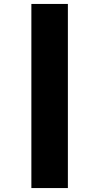

<svg xmlns="http://www.w3.org/2000/svg" viewBox="-20 -760 504 973"><path d="M139 193V-740H324V193Z"/></svg>

Font: Lexend Exa ExtraBold
Style: Regular
Weight: 800
Designer: Bonnie Shaver-Troup, Thomas Jockin
Foundry: Lexend
Version: Version 1.007